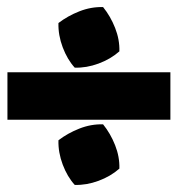

<svg xmlns="http://www.w3.org/2000/svg" viewBox="-20 -550 502 542"><path d="M191 -359Q170 -382 157 -416.5Q144 -451 145 -485Q171 -505 204 -518Q237 -531 271 -530Q292 -504 305 -471Q318 -438 317 -405Q292 -383 258 -370.5Q224 -358 191 -359ZM1 -212V-346H461V-212ZM191 -28Q170 -51 157 -85.5Q144 -120 145 -154Q171 -174 204 -187Q237 -200 271 -199Q292 -173 305 -140Q318 -107 317 -74Q292 -52 258 -39.5Q224 -27 191 -28Z"/></svg>

Font: Piazzolla Black
Style: Regular
Weight: 900
Designer: Juan Pablo del Peral
Foundry: Huerta Tipografica
Version: Version 1.330